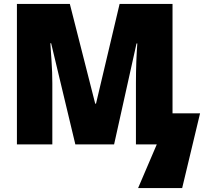

<svg xmlns="http://www.w3.org/2000/svg" viewBox="-20 -734 1038 976"><path d="M363 0 240 -514H236Q237 -499 238.5 -475.5Q240 -452 242 -424Q244 -396 245 -366.5Q246 -337 246 -310V0H66V-714H335L464 -207H468L588 -714H857V-158H997L906 222H682L777 0H671V-313Q671 -338 671.5 -366.5Q672 -395 673 -423Q674 -451 675.5 -474.5Q677 -498 678 -513H674L560 0Z"/></svg>

Font: Noto Sans Display Black
Style: Regular
Weight: 900
Designer: Monotype Design Team
Foundry: Monotype Imaging Inc.
Version: Version 2.003